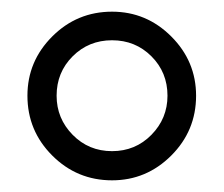

<svg xmlns="http://www.w3.org/2000/svg" viewBox="-20 -783 383 329"><path d="M172 -474Q112 -474 69.5 -516.5Q27 -559 27 -619Q27 -678 69.5 -720.5Q112 -763 172 -763Q231 -763 273.5 -720.5Q316 -678 316 -619Q316 -559 273.5 -516.5Q231 -474 172 -474ZM172 -524Q212 -524 239.5 -552Q267 -580 267 -619Q267 -659 239.5 -686.5Q212 -714 172 -714Q132 -714 104.5 -686.5Q77 -659 77 -619Q77 -580 104.5 -552Q132 -524 172 -524Z"/></svg>

Font: Trickster
Style: Regular
Weight: 400
Designer: Jean-Baptiste Morizot
Foundry: Jean-Baptiste Morizot
Version: Version 2.000;PS 2.0;hotconv 1.0.88;makeotf.lib2.5.647800